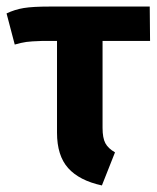

<svg xmlns="http://www.w3.org/2000/svg" viewBox="-27 -550 479 586"><path d="M324 -85 284 16Q215 1 181 -37Q147 -75 147 -145V-425H100Q68 -424 53.5 -422Q39 -420 18 -414L-7 -509Q18 -521 45.5 -525.5Q73 -530 125 -530H430L431 -425H286V-160Q286 -129 294.5 -113Q303 -97 324 -85Z"/></svg>

Font: Fira Sans Condensed SemiBold
Style: Regular
Weight: 600
Width: 3
Designer: bBox Type GmbH & Carrois Corporate GbR & Edenspiekermann AG
Foundry: bBox Type GmbH & Carrois Corporate GbR & Edenspiekermann AG
Version: Version 4.301